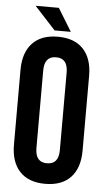

<svg xmlns="http://www.w3.org/2000/svg" viewBox="-58 -885 512 931"><g transform="rotate(5 198.0 -420.0)"><path d="M141 -161Q141 -92 198 -92Q255 -92 255 -161V-539Q255 -608 198 -608Q141 -608 141 -539ZM31 -532Q31 -616 74 -662Q117 -708 198 -708Q279 -708 322 -662Q365 -616 365 -532V-168Q365 -84 322 -38Q279 8 198 8Q117 8 74 -38Q31 -84 31 -168ZM190 -848 258 -737H179L77 -848Z"/></g></svg>

Font: Adderley Bold
Style: Regular
Weight: 700
Designer: gorohovskiy
Version: Version 1.003 November 13, 2017